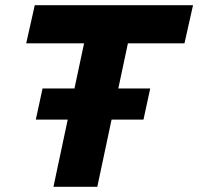

<svg xmlns="http://www.w3.org/2000/svg" viewBox="-20 -720 764 740"><path d="M186 0 241 -259H118L144 -379H267L304 -553H81L114 -700H724L691 -553H473L436 -379H559L533 -259H410L355 0Z"/></svg>

Font: Red Hat Text VF
Style: Italic
Weight: 400
Italic angle: -12°
Designer: Pentagram, MCKL
Foundry: Pentagram, MCKL
Version: Version 1.023